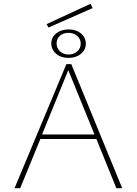

<svg xmlns="http://www.w3.org/2000/svg" viewBox="-20 -998 725 1018"><path d="M491 -261H194L87 0H57L332 -658H358L628 0H597ZM481 -285 342 -626 203 -285ZM227 -870 460 -978 471 -955 237 -852ZM252 -768Q252 -800 278 -821Q304 -842 344 -842Q384 -842 409.5 -820.5Q435 -799 435 -766Q435 -734 409 -712.5Q383 -691 343 -691Q303 -691 277.5 -713Q252 -735 252 -768ZM408 -766Q408 -791 389.5 -807.5Q371 -824 343 -824Q316 -824 298 -808.5Q280 -793 280 -768Q280 -743 298 -726Q316 -709 344 -709Q371 -709 389.5 -725.5Q408 -742 408 -766Z"/></svg>

Font: Ysabeau Extralight
Style: Regular
Weight: 200
Designer: Christian Thalmann (Catharsis Fonts)
Version: Version 0.003